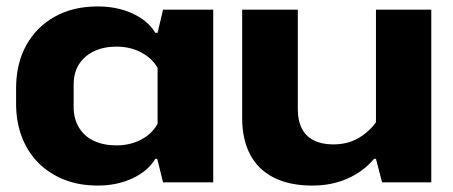

<svg xmlns="http://www.w3.org/2000/svg" viewBox="-20 -567 1410 597"><path d="M284 10Q226 10 179.5 -8.5Q133 -27 99.5 -60.5Q66 -94 48 -141Q30 -188 30 -245V-292Q30 -369 61.5 -426Q93 -483 150 -515Q207 -547 284 -547Q344 -547 392 -525Q440 -503 463 -465H470L487 -537H643V0H487L469 -73H463Q440 -35 392 -12.5Q344 10 284 10ZM342 -115Q385 -115 419 -133Q453 -151 470 -182V-356Q453 -386 419 -404Q385 -422 342 -422Q302 -422 272 -407.5Q242 -393 225.5 -367Q209 -341 209 -303V-234Q209 -198 225.5 -170.5Q242 -143 272 -129Q302 -115 342 -115Z M1321 -537V0H1168L1149 -73H1143Q1109 -33 1060 -11.5Q1011 10 951 10Q880 10 831 -15Q782 -40 757.5 -87Q733 -134 733 -200V-537H906V-227Q906 -192 918.5 -167.5Q931 -143 956 -130.5Q981 -118 1016 -118Q1060 -118 1093.5 -137Q1127 -156 1149 -187V-537Z"/></svg>

Font: Hubot Sans SemiExpanded
Style: Bold
Weight: 700
Width: 6
Designer: Deni Anggara
Foundry: GitHub, Inc., Subsidiary of Microsoft Corporation
Version: Version 2.000